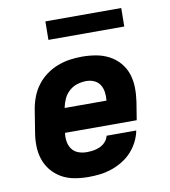

<svg xmlns="http://www.w3.org/2000/svg" viewBox="-81 -782 762 860"><g transform="rotate(-10 300.0 -352.0)"><path d="M253 8Q221 8 189.5 2.5Q158 -3 131.5 -18Q105 -33 85.5 -56.5Q66 -80 56.5 -109Q47 -138 46.5 -170.5Q46 -203 52 -235L68 -335Q73 -363 83.5 -390Q94 -417 112 -440.5Q130 -464 154 -481.5Q178 -499 205.5 -509.5Q233 -520 261 -524Q289 -528 316 -528Q349 -528 380.5 -522.5Q412 -517 439.5 -502.5Q467 -488 487 -464.5Q507 -441 516.5 -412Q526 -383 526.5 -350.5Q527 -318 522 -285L509 -205H183Q180 -185 183 -166Q186 -147 196.5 -132Q207 -117 225 -110Q243 -103 263 -103Q278 -103 293 -105Q308 -107 323 -113.5Q338 -120 349.5 -132.5Q361 -145 364 -160H499Q494 -134 481.5 -109.5Q469 -85 450 -64.5Q431 -44 406.5 -29.5Q382 -15 356.5 -6.5Q331 2 305 5Q279 8 253 8ZM391 -315Q393 -335 390.5 -353.5Q388 -372 378.5 -387Q369 -402 352.5 -409.5Q336 -417 317 -417Q297 -417 276.5 -411Q256 -405 239.5 -390.5Q223 -376 214 -356.5Q205 -337 201 -317V-315ZM182 -628 183 -712H528L527 -628Z"/></g></svg>

Font: Iosevka Aile Heavy Oblique
Style: Regular
Weight: 900
Italic angle: -9°
Designer: Belleve Invis
Foundry: Belleve Invis
Version: Version 31.1.0; ttfautohint (v1.8.4)